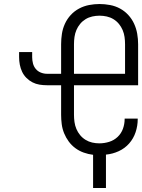

<svg xmlns="http://www.w3.org/2000/svg" viewBox="-20 -763 707 955"><path d="M443 172V7Q419 4 396.5 -4Q374 -12 355 -26Q336 -40 322 -59Q308 -78 299 -100Q290 -122 287 -145.5Q284 -169 284 -192V-339H214Q195 -339 176.5 -342Q158 -345 141.5 -353.5Q125 -362 111.5 -375.5Q98 -389 90 -406Q82 -423 78.5 -441.5Q75 -460 75 -479V-504H140V-479Q140 -463 144 -447.5Q148 -432 158 -420Q168 -408 183 -402Q198 -396 214 -396H284V-543Q284 -569 288 -595Q292 -621 303 -645Q314 -669 332 -688.5Q350 -708 373.5 -720.5Q397 -733 423 -738Q449 -743 475 -743Q501 -743 527.5 -738Q554 -733 577 -720.5Q600 -708 618 -688.5Q636 -669 647 -645Q658 -621 662.5 -595Q667 -569 667 -543V-339H348V-192Q348 -174 350.5 -156Q353 -138 360 -121.5Q367 -105 378.5 -91Q390 -77 405.5 -67.5Q421 -58 438.5 -54Q456 -50 474 -50Q499 -50 523 -57.5Q547 -65 565 -82Q583 -99 591.5 -122.5Q600 -146 600 -171V-173H665V-170Q665 -137 654.5 -105.5Q644 -74 622.5 -49.5Q601 -25 570.5 -11Q540 3 507 6V172ZM348 -396H602V-543Q602 -561 599.5 -579Q597 -597 590 -613.5Q583 -630 571.5 -644Q560 -658 544.5 -667.5Q529 -677 511 -681Q493 -685 475 -685Q457 -685 439 -681Q421 -677 405.5 -667.5Q390 -658 378.5 -644Q367 -630 360 -613.5Q353 -597 350.5 -579Q348 -561 348 -543Z"/></svg>

Font: Iosevka Aile Light
Style: Regular
Weight: 300
Designer: Belleve Invis
Foundry: Belleve Invis
Version: Version 27.3.5; ttfautohint (v1.8.4)